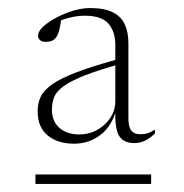

<svg xmlns="http://www.w3.org/2000/svg" viewBox="-20 -715 458 477"><path d="M68 -258V-281.5H355.5V-258ZM282 -557Q223 -540.5 188.5 -526.8Q154 -513 136.8 -500Q119.5 -487 114.2 -473Q109 -459 109 -442.5Q109 -413.5 127.8 -397.2Q146.5 -381 176.5 -381Q213.5 -381 240 -405.8Q266.5 -430.5 266.5 -463V-602.5Q266.5 -637 249.2 -656.5Q232 -676 190.5 -676Q173 -676 153.5 -671.2Q134 -666.5 109 -656L132.5 -670Q130 -650 126.5 -638Q123 -626 118 -620.5Q113.5 -615 107.2 -613Q101 -611 93 -611Q84 -611 79.2 -615.5Q74.5 -620 74.5 -626Q74.5 -640 95.8 -656Q117 -672 147.2 -683.5Q177.5 -695 203.5 -695Q240 -695 260.8 -684.2Q281.5 -673.5 290.2 -654Q299 -634.5 299 -607.5V-421.5Q299 -399 306.5 -390.2Q314 -381.5 327.5 -381.5Q337 -381.5 345 -383.5Q353 -385.5 365 -393V-383.5Q351.5 -370.5 339.2 -365Q327 -359.5 313.5 -359.5Q288 -359.5 276.5 -376.5Q265 -393.5 266.5 -443.5L270 -445.5Q258 -401 229.2 -379.5Q200.5 -358 164 -358Q123.5 -358 98.5 -378.5Q73.5 -399 73.5 -438.5Q73.5 -458 80.8 -474Q88 -490 109.2 -505.2Q130.5 -520.5 172.2 -536.2Q214 -552 282.5 -570.5Z"/></svg>

Font: Newsreader 36pt ExtraLight
Style: Regular
Weight: 250
Designer: Hugues Gentile
Foundry: Production Type
Version: Version 1.003